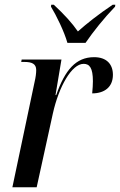

<svg xmlns="http://www.w3.org/2000/svg" viewBox="-20 -786 504 806"><path d="M263 -606H339C372 -654 415 -708 463 -758L464 -766H453C393 -726 343 -686 307 -654C282 -690 251 -724 206 -766H195L194 -758C216 -722 250 -653 263 -606ZM125 -441 32 0H134L202 -310C227 -422 281 -518 331 -518C356 -518 370 -501 370 -445C370 -431 369 -415 367 -394C418 -394 454 -420 454 -472C454 -516 428 -546 375 -546C299 -546 253 -493 216 -387H213L238 -536H71L69 -526H82C114 -526 132 -518 132 -492C132 -479 130 -462 125 -441Z"/></svg>

Font: Noto Serif Display Condensed Medium
Style: Italic
Weight: 500
Width: 3
Italic angle: -12°
Designer: Monotype Design Team
Foundry: Monotype Imaging Inc.
Version: Version 2.009